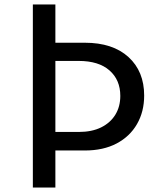

<svg xmlns="http://www.w3.org/2000/svg" viewBox="-20 -845 732 865"><path d="M128 0V-825H229.5V-652.5H362Q488 -652.5 558.8 -588Q629.5 -523.5 629.5 -414.5Q629.5 -342 597.2 -286Q565 -230 505.2 -198.5Q445.5 -167 362 -167H229.5V0ZM229.5 -250.5H334.5Q394 -250.5 435.8 -271.2Q477.5 -292 499.8 -328.5Q522 -365 522 -413Q522 -485 473.2 -527.8Q424.5 -570.5 334.5 -570.5H229.5Z"/></svg>

Font: Spartan Thin Medium
Style: Regular
Weight: 500
Version: Version 1.004